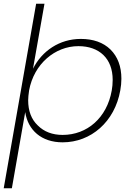

<svg xmlns="http://www.w3.org/2000/svg" viewBox="-31 -760 724 1036"><path d="M-11 256H33L105 -155C120 -58 192 8 307 8C460 8 588 -103 618 -272C622 -294 624 -315 624 -335C624 -402 604 -454 565 -493C526 -531 472 -550 405 -550C290 -550 195 -485 147 -389L209 -740H164ZM121 -219C121 -233 123 -251 126 -272C152 -415 266 -511 392 -511C505 -511 577 -444 577 -329C577 -308 575 -289 572 -272C546 -124 439 -32 307 -32C252 -32 207 -49 173 -83C138 -116 121 -162 121 -219Z"/></svg>

Font: Momo Neue ExtLt
Style: Italic
Weight: 200
Italic angle: -10°
Designer: Ninad Kale (Devanagari), Jonny Pinhorn (Latin)
Foundry: Indian Type Foundry
Version: 4.004